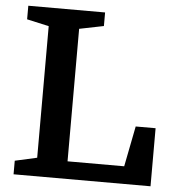

<svg xmlns="http://www.w3.org/2000/svg" viewBox="-52 -768 749 817"><g transform="rotate(5 322.5 -360.0)"><path d="M260 -641V-75H502L536 -248H621V0H36V-58L130 -79V-641L36 -662V-720H364V-662Z"/></g></svg>

Font: Domine
Style: Regular
Weight: 400
Designer: Pablo Impallari, Rodrigo Fuenzalida, Brenda Gallo
Foundry: Pablo Impallari, Rodrigo Fuenzalida, Brenda Gallo
Version: Version 2.000;September 19, 2022;FontCreator 14.0.0.2877 64-